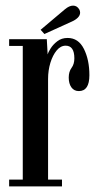

<svg xmlns="http://www.w3.org/2000/svg" viewBox="-20 -663 352 683"><path d="M12.5 0V-24H61V-499.5H12.5V-523.5H146.5L149.5 -469.5Q151 -476 159.8 -490.2Q168.5 -504.5 183.8 -516.2Q199 -528 220.5 -528Q259 -528 278.5 -489Q298 -450 298 -395.5Q298 -339 260.5 -339Q243.5 -339 234 -352.2Q224.5 -365.5 224.5 -387Q224.5 -408 234.5 -421.5Q244.5 -435 244.5 -455.5Q244.5 -500.5 213.5 -500.5Q195.5 -500.5 181.5 -483.5Q167.5 -466.5 159.2 -439.5Q151 -412.5 151 -382V-24H200.5V0ZM138 -542 124.5 -557 211 -630Q226.5 -643 240 -643Q254 -643 262 -629.5Q265 -624 265 -618Q265 -608.5 256.8 -600.2Q248.5 -592 236 -586.5Z"/></svg>

Font: Imbue 50pt Medium
Style: Regular
Weight: 500
Designer: Tyler Finck
Foundry: Etcetera Type Company
Version: Version 1.102; ttfautohint (v1.8.3)